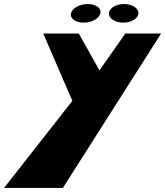

<svg xmlns="http://www.w3.org/2000/svg" viewBox="-165 -582 818 950"><path d="M269 -562C230 -562 194 -543 187 -518C179 -492 207 -470 249 -470C291 -470 328 -492 332 -518C336 -543 308 -562 269 -562ZM449 -562C410 -562 377 -543 374 -518C371 -492 403 -470 445 -470C487 -470 520 -492 520 -518C519 -543 488 -562 449 -562ZM455 -416 327 -234 225 -416H49L193 -83L-145 348H146L632 -416Z"/></svg>

Font: Hussar Milosc
Style: Bold
Weight: 700
Foundry: Cannot Into Space Fonts
Version: Version 1.02